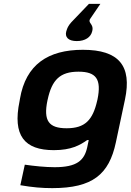

<svg xmlns="http://www.w3.org/2000/svg" viewBox="-20 -766 675 991"><path d="M83 -256 81 -244C44 -66 106 9 258 9C348 9 393 -17 430 -43H438L430 -5C415 62 377 97 262 97C214 97 157 91 108 84L85 190C149 201 197 205 250 205C458 205 543 134 578 -31L625 -252C662 -426 594 -509 408 -509C228 -509 113 -433 83 -256ZM225 -248 226 -252C248 -354 290 -396 385 -396C476 -396 505 -358 483 -252L482 -248C459 -146 419 -104 324 -104C232 -104 203 -142 225 -248ZM322 -604C314 -575 332 -554 376 -554C420 -554 449 -574 456 -605C466 -645 429 -646 447 -671L498 -746H439L348 -651C331 -632 327 -620 323 -607Z"/></svg>

Font: LT Wave Bold
Style: Italic
Weight: 700
Designer: Daniel Lyons
Version: Version 2.5 (Glyphs App)